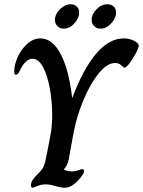

<svg xmlns="http://www.w3.org/2000/svg" viewBox="-20 -885 674 905"><path d="M126 -12Q126 -25 134.5 -37.5Q143 -50 157 -64Q179 -85 186 -101Q193 -117 202 -165L218 -248Q226 -291 226 -342Q226 -406 215 -467.5Q204 -529 183 -568.5Q162 -608 133 -608Q99 -608 72 -549Q65 -533 55 -533Q50 -533 48.5 -536.5Q47 -540 47 -548Q47 -579 63.5 -616Q80 -653 108.5 -678.5Q137 -704 171 -704Q227 -704 266 -630Q305 -556 320 -424H321Q371 -558 432.5 -631Q494 -704 563 -704Q591 -704 612.5 -692.5Q634 -681 634 -670Q634 -660 619.5 -632.5Q605 -605 588 -583.5Q571 -562 563 -567Q561 -568 550.5 -578Q540 -588 522 -588Q485 -588 445.5 -539.5Q406 -491 374 -415Q342 -339 327 -260L304 -134Q298 -104 281 -87V-86Q296 -77 321 -77Q335 -77 349 -82.5Q363 -88 367 -88Q376 -88 376 -79Q376 -72 373 -66.5Q370 -61 363 -52Q323 0 285 0Q275 0 261.5 -3Q248 -6 244 -7Q217 -16 196 -16Q174 -16 155.5 -8Q137 0 133 0Q126 0 126 -12ZM239 -791Q239 -818 262.5 -841.5Q286 -865 313 -865Q330 -865 341.5 -854.5Q353 -844 353 -826Q353 -799 330.5 -774.5Q308 -750 281 -750Q263 -750 251 -761.5Q239 -773 239 -791ZM412 -791Q412 -818 435 -841.5Q458 -865 487 -865Q504 -865 515.5 -854.5Q527 -844 527 -826Q527 -799 504 -774.5Q481 -750 454 -750Q437 -750 424.5 -761.5Q412 -773 412 -791Z"/></svg>

Font: Charm
Style: Bold
Weight: 700
Designer: Katatrad Aksorn Co.,Ltd.
Foundry: Cadson Demak Co.,Ltd.
Version: Version 1.001